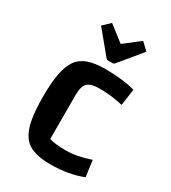

<svg xmlns="http://www.w3.org/2000/svg" viewBox="-179 -808 810 910"><g transform="rotate(30 226.0 -352.5)"><path d="M244 11Q189 11 152 -1.5Q115 -14 93.5 -43.5Q72 -73 62.5 -123.5Q53 -174 53 -250Q53 -326 62.5 -376.5Q72 -427 93.5 -456.5Q115 -486 152 -498.5Q189 -511 244 -511Q272 -511 302.5 -509Q333 -507 361 -502.5Q389 -498 408 -492L395 -402Q362 -410 330.5 -413.5Q299 -417 265 -417Q219 -417 201 -399Q183 -381 183 -335V-93Q214 -83 273 -83Q306 -83 336.5 -89Q367 -95 407 -108L419 -20Q383 -5 337.5 3Q292 11 244 11ZM162 -716 247 -650 332 -716 371 -679 271 -558Q266 -552 259 -552H235Q228 -552 223 -558L123 -679Z"/></g></svg>

Font: Changa Medium
Style: Regular
Weight: 500
Designer: Eduardo Rodriguez Tunni
Foundry: Eduardo Rodriguez Tunni
Version: Version 3.003